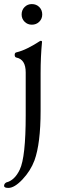

<svg xmlns="http://www.w3.org/2000/svg" viewBox="-55 -634 288 941"><path d="M144 -275V-91Q144 69 114 152Q95 203 55.5 245Q16 287 -14 287Q-35 287 -35 277Q-35 266 -24 260Q17 250 42 197Q71 136 71 -69V-279Q71 -343 25 -352Q17 -354 17 -365Q17 -375 24 -377Q53 -384 81.5 -398.5Q110 -413 126 -423.5Q142 -434 144 -434Q151 -434 151 -429Q144 -357 144 -275ZM51 -563Q51 -585 65.5 -599.5Q80 -614 101 -614Q123 -614 137.5 -599.5Q152 -585 152 -563Q152 -542 137.5 -527.5Q123 -513 101 -513Q80 -513 65.5 -527.5Q51 -542 51 -563Z"/></svg>

Font: EB Garamond 08
Style: Regular
Weight: 400
Version: Version 0.016 ; ttfautohint (v1.5)